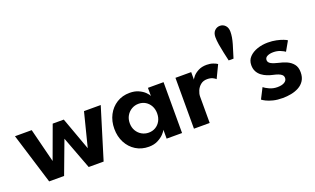

<svg xmlns="http://www.w3.org/2000/svg" viewBox="-76 -1055 2392 1456"><g transform="rotate(-20 1120.0 -327.0)"><path d="M344.5 -264.5 245.5 0H125L-1.5 -410.5H133.5L202.5 -136.5L300 -402.5H389.5L486 -136.5L555.5 -410.5H690.5L564.5 0H444Z M1073 0V-71.5Q1068.5 -60.5 1050 -40.5Q1031.5 -20.5 1000.2 -4.2Q969 12 927 12Q868 12 822.5 -16.2Q777 -44.5 751.2 -93.8Q725.5 -143 725.5 -205Q725.5 -267 751.2 -316.2Q777 -365.5 822.5 -394Q868 -422.5 927 -422.5Q968 -422.5 998.2 -408.8Q1028.5 -395 1047.2 -376.8Q1066 -358.5 1071.5 -344V-410.5H1197.5V0ZM850 -205Q850 -170.5 865.5 -144.2Q881 -118 906.5 -103.5Q932 -89 962 -89Q993.5 -89 1018 -103.8Q1042.5 -118.5 1056.8 -144.8Q1071 -171 1071 -205Q1071 -239 1056.8 -265.2Q1042.5 -291.5 1018 -306.5Q993.5 -321.5 962 -321.5Q932 -321.5 906.5 -306.8Q881 -292 865.5 -265.8Q850 -239.5 850 -205Z M1420.5 0H1293.5V-410.5H1420.5V-344H1418Q1421.5 -356 1437.2 -374.5Q1453 -393 1481 -407.8Q1509 -422.5 1548.5 -422.5Q1577 -422.5 1600.2 -414.2Q1623.5 -406 1633.5 -398L1583.5 -294Q1577 -302 1559.2 -310.5Q1541.5 -319 1515 -319Q1483.5 -319 1462.5 -301.8Q1441.5 -284.5 1431 -259.8Q1420.5 -235 1420.5 -213.5Z M1744.5 -666Q1769.5 -666 1787.2 -647.8Q1805 -629.5 1805 -596.5Q1805 -555.5 1789.2 -501.2Q1773.5 -447 1757 -396.5H1718Q1710.5 -429.5 1702.5 -465.8Q1694.5 -502 1689 -536Q1683.5 -570 1683.5 -596.5Q1683.5 -630 1701.5 -648Q1719.5 -666 1744.5 -666Z M2042 -422.5Q2079 -422.5 2110.5 -415.8Q2142 -409 2163.8 -400.5Q2185.5 -392 2192.5 -386L2149 -309.5Q2139 -317.5 2113.2 -328.5Q2087.5 -339.5 2056 -339.5Q2027.5 -339.5 2008 -329.8Q1988.5 -320 1988.5 -300.5Q1988.5 -281 2009.5 -269.5Q2030.5 -258 2068 -249.5Q2099.5 -243 2130 -229.8Q2160.5 -216.5 2180.5 -191.8Q2200.5 -167 2200.5 -126Q2200.5 -85.5 2183.2 -58.8Q2166 -32 2137.5 -16.5Q2109 -1 2075 5.5Q2041 12 2007.5 12Q1964 12 1931 3.8Q1898 -4.5 1876.8 -15.2Q1855.5 -26 1846.5 -33.5L1890 -118.5Q1903 -107 1932.8 -93.2Q1962.5 -79.5 1997 -79.5Q2033 -79.5 2053.8 -92Q2074.5 -104.5 2074.5 -125.5Q2074.5 -141 2064.5 -150.8Q2054.5 -160.5 2037 -167Q2019.5 -173.5 1996 -178.5Q1974.5 -183 1952 -191.8Q1929.5 -200.5 1910 -215Q1890.5 -229.5 1878.5 -251.2Q1866.5 -273 1866.5 -303.5Q1866.5 -342.5 1891.5 -368.8Q1916.5 -395 1956.5 -408.8Q1996.5 -422.5 2042 -422.5Z"/></g></svg>

Font: League Spartan Thin SemiBold
Style: Regular
Weight: 600
Version: Version 2.002